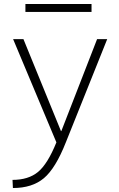

<svg xmlns="http://www.w3.org/2000/svg" viewBox="-20 -717 598 967"><path d="M108 -657V-697H441V-657ZM98 -520 287 -57H289L469 -520H520L312 -1Q260 131 201 180.5Q142 230 45 230L43 189Q123 189 171.5 149Q220 109 264 0L46 -520Z"/></svg>

Font: Mplus 1p Light
Style: Regular
Weight: 300
Version: Version 1.061